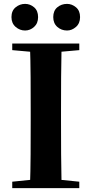

<svg xmlns="http://www.w3.org/2000/svg" viewBox="-20 -968 471 988"><path d="M109 -811Q82 -811 60.5 -829.5Q39 -848 39 -880Q39 -913 60.5 -930.5Q82 -948 109 -948Q135 -948 155.5 -930.5Q176 -913 176 -880Q176 -848 155.5 -829.5Q135 -811 109 -811ZM325 -811Q296 -811 275 -829.5Q254 -848 254 -880Q254 -913 275 -930.5Q296 -948 325 -948Q350 -948 371 -930.5Q392 -913 392 -880Q392 -848 371 -829.5Q350 -811 325 -811ZM43 0V-33L200 -49H229L388 -33V0ZM134 0Q137 -86 137.5 -173Q138 -260 138 -349V-394Q138 -483 137.5 -570Q137 -657 134 -744H297Q295 -658 294.5 -570.5Q294 -483 294 -394V-349Q294 -262 294.5 -174.5Q295 -87 297 0ZM43 -710V-744H388V-710L229 -696H200Z"/></svg>

Font: Noto Serif SC ExtraLight ExtraBold
Style: Regular
Weight: 800
Version: Version 2.002-H1;hotconv 1.1.0;makeotfexe 2.6.0